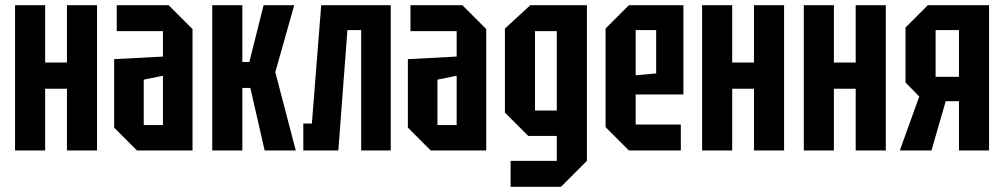

<svg xmlns="http://www.w3.org/2000/svg" viewBox="-20 -580 3870 740"><path d="M38 0V-560H154V-339H238V-560H354V0H238V-238H154V0Z M420 -88V-352L608 -362V-460H430V-560H630L722 -468V0H508ZM534 -273V-98H608V-288Z M798 0V-560H914V-341H941L996 -560H1114L1041 -302L1120 0H1000L945 -241H914V0Z M1486 -560V0H1372V-464H1319L1284 0H1149V-104H1182L1218 -560Z M1552 -88V-352L1740 -362V-460H1562V-560H1762L1854 -468V0H1640ZM1666 -273V-98H1740V-288Z M1948 140V40H2126V-56H2016L1926 -146V-470L2024 -560H2242V40L2142 140ZM2042 -460V-154H2126V-460Z M2314 -90V-470L2404 -560H2614V-216H2430V-100H2604V0H2404ZM2430 -290 2509 -297V-464H2430Z M2686 0V-560H2802V-339H2886V-560H3002V0H2886V-238H2802V0Z M3078 0V-560H3194V-339H3278V-560H3394V0H3278V-238H3194V0Z M3586 -284H3676V-464H3586ZM3470 -262V-474L3556 -560H3792V0H3676V-190H3625L3570 0H3448L3523 -208Z"/></svg>

Font: Tektur Condensed Medium
Style: Regular
Weight: 500
Width: 3
Designer: Adam Jagosz
Foundry: Adam Jagosz
Version: Version 1.005;gftools[0.9.30]